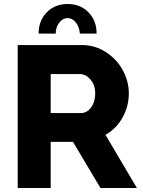

<svg xmlns="http://www.w3.org/2000/svg" viewBox="-20 -934 710 954"><path d="M256.8 -767.1H171.9Q171.9 -831.5 212.4 -872.8Q252.9 -914.1 315.9 -914.1Q379.4 -914.1 419.7 -872.8Q460 -831.5 460 -767.1H377Q374 -800.8 356.7 -822.5Q339.4 -844.2 315.9 -844.2Q292 -844.2 274.4 -821.5Q256.8 -798.8 256.8 -767.1ZM67.9 0V-710H388.2Q452.6 -710 506.8 -674.6Q561 -639.2 590.6 -584.2Q620.1 -529.3 620.1 -470.2Q620.1 -405.3 588.6 -349.4Q557.1 -293.5 503.9 -264.2L660.2 0H479L342.8 -229H231.9V0ZM231.9 -372.1H381.8Q411.6 -372.1 432.4 -399.9Q453.1 -427.7 453.1 -470.2Q453.1 -511.7 429.7 -538.8Q406.2 -565.9 377 -565.9H231.9Z"/></svg>

Font: Raleway-v4020 ExtraBold
Style: Regular
Weight: 800
Designer: Matt McInerney, Pablo Impallari, Rodrigo Fuenzalida
Foundry: Matt McInerney, Pablo Impallari, Rodrigo Fuenzalida
Version: Version 4.020;PS 004.020;hotconv 1.0.88;makeotf.lib2.5.64775